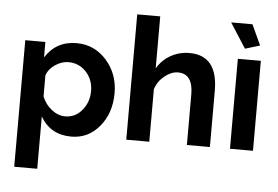

<svg xmlns="http://www.w3.org/2000/svg" viewBox="-60 -816 1613 1114"><g transform="rotate(5 746.5 -259.0)"><path d="M195 -92V213H61V-524H178V-434Q241 -533 359 -533Q464 -533 534 -454Q604 -375 604 -263Q604 -147 539 -68.5Q474 10 375 10Q253 10 195 -92ZM467 -263Q467 -329 425.5 -374Q384 -419 322 -419Q283 -419 245.5 -394Q208 -369 195 -331V-208Q213 -163 250.5 -133.5Q288 -104 330 -104Q389 -104 428 -151.5Q467 -199 467 -263Z M1182 0H1048V-294Q1048 -415 960 -415Q922 -415 883 -384Q844 -353 829 -306V0H695V-730H829V-427Q858 -477 908 -505Q958 -533 1017 -533Q1182 -533 1182 -327Z M1242 -731H1366L1421 -612L1335 -586ZM1299 0V-524H1433V0Z"/></g></svg>

Font: Raleway-v4020
Style: Bold
Weight: 700
Designer: Matt McInerney, Pablo Impallari, Rodrigo Fuenzalida
Foundry: Matt McInerney, Pablo Impallari, Rodrigo Fuenzalida
Version: Version 4.020;PS 004.020;hotconv 1.0.88;makeotf.lib2.5.64775